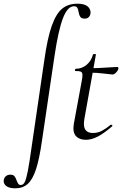

<svg xmlns="http://www.w3.org/2000/svg" viewBox="-112 -746 662 1041"><path d="M-92 236Q-92 221 -82 211Q-72 201 -56 201Q-41 201 -34 209Q-27 217 -22 232Q-17 245 -12.5 251Q-8 257 1 257Q14 257 22 241.5Q30 226 38.5 183Q47 140 60 47L128 -418Q145 -539 168.5 -605.5Q192 -672 225 -699Q258 -726 308 -726Q344 -726 361.5 -712.5Q379 -699 379 -678Q379 -664 370.5 -654.5Q362 -645 348 -645Q330 -645 323.5 -654.5Q317 -664 314 -681Q312 -696 307 -704Q302 -712 289 -712Q254 -712 229 -646.5Q204 -581 183 -439L115 21Q101 118 83 172.5Q65 227 38.5 251Q12 275 -29 275Q-60 275 -76 264Q-92 253 -92 236ZM286 -51Q286 -57 288 -73L331 -306Q335 -325 335 -339Q335 -353 327 -357Q319 -361 297 -361Q294 -361 294 -366Q294 -368 295.5 -370.5Q297 -373 298 -373Q332 -373 357.5 -394.5Q383 -416 392 -450Q392 -453 400 -453Q410 -453 408 -450L346 -104Q343 -88 343 -74Q343 -25 392 -25Q418 -25 440 -36.5Q462 -48 489 -70H490Q493 -70 496 -67Q499 -64 497 -62Q452 -23 418 -5.5Q384 12 354 12Q324 12 305 -3Q286 -18 286 -51ZM378 -352 380 -376Q411 -376 488 -381L523 -383Q530 -383 530 -376Q530 -367 519 -354.5Q508 -342 498 -342Q492 -342 452.5 -347Q413 -352 378 -352Z"/></svg>

Font: Cormorant Garamond
Style: Italic
Weight: 400
Italic angle: -10°
Designer: Christian Thalmann (Catharsis Fonts)
Foundry: Catharsis Fonts
Version: Version 4.000